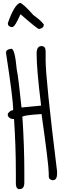

<svg xmlns="http://www.w3.org/2000/svg" viewBox="-20 -1233 440 1329"><path d="M267.6 -914.1Q295.9 -914.1 295.9 -877V-815.4Q295.9 -687.5 375 -46.9V-31.2Q375 14.6 344.7 14.6Q317.4 10.7 317.4 -12.7V-34.2Q317.4 -91.8 267.6 -443.4Q132.8 -435.5 132.8 -421.9L135.7 -418V-416Q148.4 -213.9 148.4 -46.9V31.2Q148.4 76.2 114.3 76.2Q91.8 76.2 89.8 42V-31.2Q89.8 -226.6 77.1 -409.2H71.3Q46.9 -409.2 34.2 -430.7V-446.3Q50.8 -469.7 71.3 -470.7Q71.3 -544.9 21.5 -867.2Q21.5 -891.6 58.6 -895.5Q83 -895.5 95.7 -753.9Q108.4 -691.4 128.9 -489.3H132.8L264.6 -502Q233.4 -752.9 233.4 -862.3Q233.4 -914.1 267.6 -914.1ZM283.2 -1063.5Q284.2 -1038.1 250 -1032.2Q239.3 -1032.2 124 -1132.8H121.1Q83 -1045.9 65.4 -1045.9L62.5 -1044.9Q34.2 -1048.8 34.2 -1072.3Q78.1 -1199.2 118.2 -1212.9Q135.7 -1212.9 210.9 -1128.9Q267.6 -1087.9 283.2 -1063.5Z"/></svg>

Font: Sue Ellen Francisco
Style: Regular
Weight: 400
Designer: Kimberly Geswein
Foundry: Kimberly Geswein
Version: Version 1.002 2007